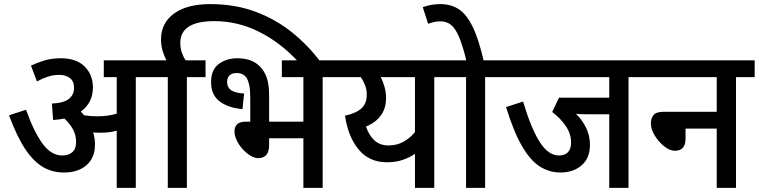

<svg xmlns="http://www.w3.org/2000/svg" viewBox="-20 -916 3699 936"><path d="M443 -213Q443 -146 401.5 -110.5Q360 -75 292 -75Q235 -75 189 -102Q143 -129 102.5 -190Q62 -251 24 -354L107 -381Q144 -276 186.5 -217Q229 -158 284 -158Q315 -158 333 -174.5Q351 -191 351 -224Q351 -258 335.5 -286Q320 -314 294 -338Q269 -333 239 -331L233 -411Q291 -414 316 -434Q341 -454 341 -488Q341 -520 320.5 -535.5Q300 -551 270 -551Q240 -551 214 -542.5Q188 -534 160 -519L131 -596Q160 -610 195.5 -621Q231 -632 277 -632Q352 -632 392.5 -592Q433 -552 433 -490Q433 -415 374 -372Q382 -363 390 -354Q421 -349 453 -349Q507 -349 549 -362V-540H486V-622H734V-540H642V0H549V-279Q528 -273 508 -271Q488 -269 466 -269Q452 -269 434 -270Q443 -243 443 -213Z M798 -540H720V-622H791Q780 -644 772.5 -669Q765 -694 765 -724Q765 -804 828.5 -850Q892 -896 1005 -896Q1127 -896 1226.5 -858.5Q1326 -821 1404.5 -757.5Q1483 -694 1542 -615H1434Q1347 -709 1243 -761Q1139 -813 1025 -813Q859 -813 859 -707Q859 -681 866.5 -659.5Q874 -638 885 -622H982V-540H891V0H798Z M1137 -632Q1173 -632 1201.5 -621.5Q1230 -611 1251 -588Q1269 -569 1280.5 -537Q1292 -505 1292 -447V-323H1459V-540H1354V-622H1644V-540H1553V0H1459V-242H1292V-210Q1292 -175 1277.5 -160Q1263 -145 1240 -145Q1221 -145 1200.5 -157.5Q1180 -170 1162 -190Q1144 -210 1133.5 -233Q1123 -256 1123 -276Q1123 -296 1135.5 -309.5Q1148 -323 1181 -323H1200V-435Q1200 -477 1195.5 -499Q1191 -521 1183 -535Q1167 -560 1133 -560Q1110 -560 1098.5 -548Q1087 -536 1087 -517Q1087 -491 1105.5 -477Q1124 -463 1170 -460L1162 -384Q1093 -390 1051 -421.5Q1009 -453 1009 -517Q1009 -576 1046.5 -604Q1084 -632 1137 -632Z M2188 -622V-540H2097V0H2003V-166Q1976 -148 1943 -136.5Q1910 -125 1866 -125Q1780 -125 1728.5 -187Q1677 -249 1662 -352Q1716 -364 1742 -387.5Q1768 -411 1768 -454Q1768 -479 1759.5 -501Q1751 -523 1739 -540H1630V-622ZM1764 -299Q1780 -254 1806.5 -230.5Q1833 -207 1874 -207Q1915 -207 1947 -225Q1979 -243 2003 -272V-540H1836Q1848 -517 1855 -491Q1862 -465 1862 -439Q1862 -388 1836.5 -353Q1811 -318 1764 -299Z M2345 -540V0H2252V-540H2174V-622H2436V-540ZM2255 -615Q2237 -689 2219.5 -732Q2202 -775 2180 -793.5Q2158 -812 2129 -812Q2110 -812 2095 -808.5Q2080 -805 2067 -800L2041 -881Q2081 -896 2127 -896Q2178 -896 2216 -871.5Q2254 -847 2284 -786Q2314 -725 2339 -615Z M3044 -540V0H2950V-359H2841Q2824 -359 2811 -359.5Q2798 -360 2788 -361Q2819 -331 2837.5 -292.5Q2856 -254 2856 -211Q2856 -145 2815.5 -110Q2775 -75 2712 -75Q2658 -75 2611.5 -104.5Q2565 -134 2524.5 -204Q2484 -274 2447 -394L2530 -421Q2569 -290 2611 -224Q2653 -158 2705 -158Q2733 -158 2748.5 -173.5Q2764 -189 2764 -222Q2764 -264 2738 -302Q2712 -340 2672 -370L2705 -440H2950V-540H2423V-622H3135V-540Z M3121 -622H3659V-540H3568V0H3474V-289H3322V-240Q3322 -181 3270 -181Q3245 -181 3218 -202.5Q3191 -224 3172 -255Q3153 -286 3153 -315Q3153 -339 3166 -355Q3179 -371 3215 -371H3474V-540H3121Z"/></svg>

Font: Noto Sans SemiCondensed Medium
Style: Italic
Weight: 500
Width: 4
Italic angle: -12°
Designer: Monotype Design Team
Foundry: Monotype Imaging Inc.
Version: Version 2.013; ttfautohint (v1.8.4.7-5d5b)